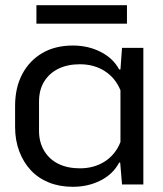

<svg xmlns="http://www.w3.org/2000/svg" viewBox="-20 -709 628 738"><path d="M260 9Q209 9 168 -7.5Q127 -24 98.5 -54.5Q70 -85 54 -127.5Q38 -170 38 -221V-302Q38 -372 65.5 -424Q93 -476 142.5 -505Q192 -534 260 -534Q319 -534 367 -509.5Q415 -485 438 -442H443L449 -525H531V0H449L442 -84H438Q415 -40 367 -15.5Q319 9 260 9ZM287 -62Q342 -62 383 -88.5Q424 -115 443 -163V-362Q424 -409 383 -435.5Q342 -462 287 -462Q240 -462 205 -445Q170 -428 150 -396Q130 -364 130 -318V-206Q130 -162 150 -129Q170 -96 205 -79Q240 -62 287 -62ZM120 -618V-689H468V-618Z"/></svg>

Font: Hubot Sans
Style: Regular
Weight: 400
Designer: Deni Anggara
Foundry: GitHub, Inc., Subsidiary of Microsoft Corporation
Version: Version 2.000